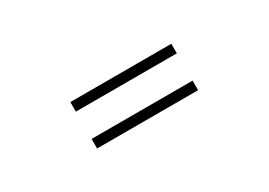

<svg xmlns="http://www.w3.org/2000/svg" viewBox="-11 -746 1023 731"><g transform="rotate(-30 500.0 -380.0)"><path d="M722 -482H278V-440H722ZM722 -320H278V-278H722Z"/></g></svg>

Font: Source Han Sans CN
Style: Bold
Weight: 700
Designer: Ryoko NISHIZUKA 西塚涼子 (kana, bopomofo & ideographs); Paul D. Hunt (Latin, Greek & Cyrillic); Sandoll Communications 산돌커뮤니
Foundry: Adobe
Version: Version 2.001;hotconv 1.0.107;makeotfexe 2.5.65593